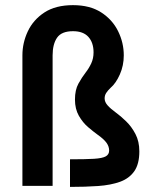

<svg xmlns="http://www.w3.org/2000/svg" viewBox="-20 -730 612 754"><path d="M254.9 4Q315.4 4 365.4 0.5Q415.3 -3.1 451.4 -16.1Q487.5 -29.2 507.4 -57.6Q527.2 -86.1 527.2 -135.6Q527.2 -174.4 512 -203.6Q496.8 -232.7 475.3 -253.5Q453.9 -274.3 435.7 -287.4Q414.7 -302.6 402.8 -315.9Q390.9 -329.1 390.9 -343.5Q390.9 -355.6 397.2 -365.2Q403.4 -374.8 414.2 -385Q435.4 -403.1 450.7 -437.8Q466.1 -472.5 466.1 -512.6Q466.1 -562.4 443.8 -607.5Q421.6 -652.7 377.4 -681.3Q333.1 -709.8 266.7 -709.8Q198.5 -709.8 154.5 -681.1Q110.6 -652.3 89.3 -607.1Q68 -561.9 68 -512.6V0H186.6V-512.6Q186.6 -556.8 204.3 -582.2Q221.9 -607.5 266.7 -607.5Q306.9 -607.5 327.1 -585.1Q347.4 -562.6 347.4 -524.3Q347.4 -500.9 338.4 -481.3Q329.3 -461.8 316.3 -445.1Q301.4 -425.8 287.9 -401.4Q274.4 -377 274.4 -339.1Q274.4 -302 289.7 -275.3Q305.1 -248.5 326 -230.7Q347 -212.8 363 -201.3Q387.8 -183.8 398.2 -169.3Q408.6 -154.8 408.6 -138.9Q408.6 -123.5 395.4 -116Q382.3 -108.5 349.2 -106.4Q316 -104.4 254.9 -104.4Z"/></svg>

Font: Estedad-VF-FD Black
Style: Regular
Weight: 900
Designer: Amin Abedi
Version: Version 4.000